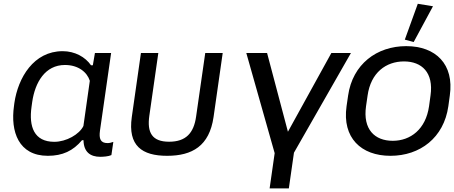

<svg xmlns="http://www.w3.org/2000/svg" viewBox="-20 -822 2425 1025"><path d="M235.4 9.8C314 9.8 370.1 -16.6 418 -73.7H425.8C426.8 -10.3 462.4 15.1 515.1 15.1C531.2 15.1 559.6 13.2 574.7 5.9L585 -64.5C574.2 -60.5 564 -58.1 554.2 -58.1C516.1 -58.1 507.8 -81.5 513.7 -124.5L573.2 -539.1H486.8L475.6 -473.6H465.8C435.5 -517.6 379.9 -548.8 314.5 -548.8C159.7 -548.8 76.2 -407.2 56.6 -271.5L54.7 -256.3C35.2 -119.6 79.1 9.8 235.4 9.8ZM270 -64.9C162.1 -64.9 133.3 -145.5 148.4 -252L151.9 -277.3C167 -382.8 221.2 -475.1 326.7 -475.1C398.9 -475.1 445.3 -436 459.5 -390.6L425.3 -149.4C403.8 -104.5 333.5 -64.9 270 -64.9Z M872.1 9.8C1005.9 9.8 1097.7 -42.5 1120.1 -197.3L1168.9 -539.1H1075.7L1026.9 -199.7C1014.6 -111.8 972.7 -65.4 882.8 -65.4C791.5 -65.4 764.2 -114.3 777.3 -204.6L825.2 -539.1H732.4L683.6 -197.3C661.6 -43 738.8 9.8 872.1 9.8Z M1522 183.6 1549.3 -6.8 1853.5 -539.1H1749L1517.1 -118.7L1405.8 -539.1H1294.9L1446.3 -4.4L1419.4 183.6Z M2064.5 9.8C2222.7 9.8 2349.6 -86.9 2373.5 -254.9L2381.3 -312C2405.3 -479 2306.6 -575.7 2148.4 -575.7C1991.2 -575.7 1862.3 -479 1838.4 -312L1830.1 -254.9C1806.2 -86.9 1907.2 9.8 2064.5 9.8ZM2188.5 -597.7 2291.5 -788.6 2210.4 -801.8 2141.1 -610.4ZM2076.7 -70.3C1980.5 -70.3 1916.5 -131.3 1934.1 -254.9L1942.4 -312C1959.5 -434.6 2041 -494.1 2136.7 -494.1C2231.9 -494.1 2295.9 -434.6 2278.3 -312L2270.5 -254.9C2252.9 -131.8 2171.4 -70.3 2076.7 -70.3Z"/></svg>

Font: Winston
Style: Italic
Weight: 400
Italic angle: -8.13011°
Designer: Vernon Adams, Kim Jin-seong, David Berlow, Cristiano Sobral
Foundry: The Winston Project Authors
Version: Version 3.004